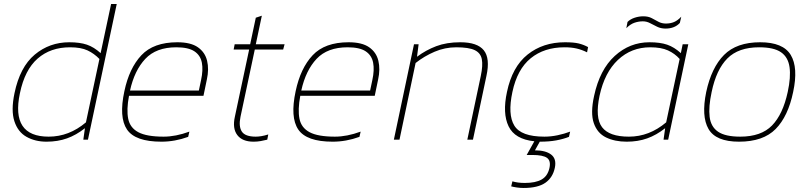

<svg xmlns="http://www.w3.org/2000/svg" viewBox="-20 -694 4028 954"><path d="M211 10Q155 10 112 -14Q69 -38 51.5 -91.5Q34 -145 52 -231Q79 -361 152.5 -422.5Q226 -484 324 -484Q377 -484 412 -472Q447 -460 480 -430L532 -674H560L417 0H394L402 -57Q359 -23 313 -6.5Q267 10 211 10ZM222 -15Q323 -15 407 -86L474 -401Q448 -428 415 -443.5Q382 -459 328 -459Q231 -459 167 -403Q103 -347 79 -231Q33 -15 222 -15Z M782 10Q652 10 611 -50.5Q570 -111 598 -241Q622 -355 682.5 -419.5Q743 -484 861 -484Q928 -484 963.5 -459Q999 -434 1009 -392Q1019 -350 1008 -300L991 -218H621Q608 -149 617 -104Q626 -59 667.5 -37Q709 -15 793 -15Q853 -15 921 -40L915 -14Q849 10 782 10ZM626 -244H968L979 -296Q990 -346 983 -382.5Q976 -419 946 -439Q916 -459 856 -459Q756 -459 702 -401.5Q648 -344 626 -244Z M1240 10Q1184 10 1159 -23Q1134 -56 1147 -114L1218 -448H1141L1146 -474H1223L1251 -606L1281 -616L1251 -474H1394L1387 -448H1246L1175 -114Q1165 -66 1181.5 -40.5Q1198 -15 1251 -15Q1263 -15 1278.5 -17.5Q1294 -20 1313 -26L1308 0Q1292 4 1275 7Q1258 10 1240 10Z M1633 10Q1503 10 1462 -50.5Q1421 -111 1449 -241Q1473 -355 1533.5 -419.5Q1594 -484 1712 -484Q1779 -484 1814.5 -459Q1850 -434 1860 -392Q1870 -350 1859 -300L1842 -218H1472Q1459 -149 1468 -104Q1477 -59 1518.5 -37Q1560 -15 1644 -15Q1704 -15 1772 -40L1766 -14Q1700 10 1633 10ZM1477 -244H1819L1830 -296Q1841 -346 1834 -382.5Q1827 -419 1797 -439Q1767 -459 1707 -459Q1607 -459 1553 -401.5Q1499 -344 1477 -244Z M1937 0 2037 -474H2060L2052 -412Q2096 -445 2147.5 -464.5Q2199 -484 2267 -484Q2352 -484 2384 -444Q2416 -404 2397 -317L2330 0H2302L2369 -317Q2380 -369 2374 -400Q2368 -431 2338.5 -445Q2309 -459 2247 -459Q2191 -459 2139.5 -437Q2088 -415 2045 -381L1965 0Z M2581 240Q2565 240 2548 237.5Q2531 235 2520 232L2526 207Q2552 215 2588 215Q2641 215 2671 198Q2701 181 2710 141Q2718 105 2698 90.5Q2678 76 2625 76H2597L2635 8Q2538 -2 2507 -66.5Q2476 -131 2499 -237Q2525 -362 2601.5 -423Q2678 -484 2787 -484Q2831 -484 2855.5 -478Q2880 -472 2902 -460L2897 -434Q2871 -447 2845 -453Q2819 -459 2785 -459Q2684 -459 2617 -404.5Q2550 -350 2526 -237Q2502 -125 2535.5 -70Q2569 -15 2685 -15Q2717 -15 2750.5 -22Q2784 -29 2813 -40L2807 -14Q2779 -3 2744 3.5Q2709 10 2662 10L2638 53Q2691 53 2718.5 74Q2746 95 2737 139Q2727 188 2690 214Q2653 240 2581 240Z M3287 -552Q3264 -552 3245.5 -561Q3227 -570 3210 -579Q3193 -588 3174 -588Q3153 -588 3132.5 -581Q3112 -574 3092 -554L3098 -585Q3112 -599 3133.5 -606Q3155 -613 3176 -613Q3201 -613 3218 -604Q3235 -595 3251.5 -586Q3268 -577 3289 -577Q3311 -577 3329 -584.5Q3347 -592 3365 -611L3358 -580Q3332 -552 3287 -552ZM3094 10Q3035 10 2991.5 -11Q2948 -32 2930.5 -82Q2913 -132 2932 -218Q2960 -348 3034.5 -416Q3109 -484 3207 -484Q3260 -484 3295 -472Q3330 -460 3363 -430L3372 -474H3400L3300 0H3277L3285 -57Q3242 -23 3196 -6.5Q3150 10 3094 10ZM3105 -15Q3206 -15 3290 -86L3357 -401Q3333 -428 3299 -443.5Q3265 -459 3211 -459Q3117 -459 3050.5 -396.5Q2984 -334 2959 -218Q2936 -109 2971.5 -62Q3007 -15 3105 -15Z M3652 10Q3537 10 3500.5 -53Q3464 -116 3489 -237Q3515 -358 3577.5 -421Q3640 -484 3757 -484Q3871 -484 3909 -421Q3947 -358 3921 -237Q3896 -116 3834 -53Q3772 10 3652 10ZM3658 -15Q3762 -15 3816 -70.5Q3870 -126 3894 -237Q3910 -311 3903 -360.5Q3896 -410 3860.5 -434.5Q3825 -459 3752 -459Q3649 -459 3594 -403.5Q3539 -348 3516 -237Q3500 -163 3506 -113.5Q3512 -64 3548 -39.5Q3584 -15 3658 -15Z"/></svg>

Font: Kanit Thin
Style: Italic
Weight: 250
Italic angle: -12°
Designer: Katatrad Team
Foundry: CadsonDemak
Version: Version 2.000; ttfautohint (v1.8.3)